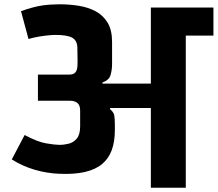

<svg xmlns="http://www.w3.org/2000/svg" viewBox="-20 -876 1016 896"><path d="M78 -824Q138 -845 177 -850.5Q216 -856 259 -856Q304 -856 347.5 -849Q391 -842 426 -823.5Q461 -805 482 -770.5Q503 -736 503 -680V-578Q503 -550 496 -526Q489 -502 458 -491V-486H684V-841H976V-710H847V0H684V-372Q655 -372 628 -372Q601 -372 577 -372Q553 -372 532 -372Q511 -372 494 -372L493 -367Q510 -353 513 -338.5Q516 -324 516 -295V-269Q516 -215 501.5 -175.5Q487 -136 456.5 -110.5Q426 -85 376.5 -73.5Q327 -62 258 -65Q200 -67 143 -83.5Q86 -100 35 -132L95 -246Q154 -214 195.5 -207Q237 -200 257 -200Q279 -200 301 -205.5Q323 -211 338.5 -229.5Q354 -248 354 -287V-360Q354 -373 350.5 -382Q347 -391 340.5 -396Q334 -401 325 -403.5Q316 -406 304 -406H157V-528H304Q319 -528 327 -534Q335 -540 338 -549.5Q341 -559 341.5 -569.5Q342 -580 342 -589L341 -655Q340 -687 317 -700Q294 -713 239 -713Q225 -713 204.5 -711Q184 -709 160.5 -705Q137 -701 113 -694Z"/></svg>

Font: Matangi Black
Style: Regular
Weight: 900
Designer: Prashant Pant
Foundry: The Graphic Ant
Version: Version 3.002